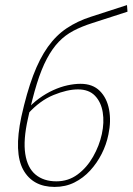

<svg xmlns="http://www.w3.org/2000/svg" viewBox="-20 -731 522 756"><path d="M195 5Q152 5 121 -12Q90 -29 71.5 -62.5Q53 -96 51 -148Q49 -200 64 -271Q85 -366 110.5 -433.5Q136 -501 168.5 -546.5Q201 -592 243 -620Q285 -648 338 -665L480 -711L482 -685L343 -640Q302 -627 269.5 -610Q237 -593 211.5 -566.5Q186 -540 164.5 -499.5Q143 -459 125 -401Q107 -343 90 -264Q71 -180 79.5 -125Q88 -70 120 -43.5Q152 -17 202 -17Q249 -17 285.5 -44Q322 -71 346.5 -114Q371 -157 381 -203Q391 -249 384.5 -289Q378 -329 354 -354Q330 -379 287 -379Q245 -379 191 -357Q137 -335 90 -283L81 -294Q106 -323 133.5 -343Q161 -363 189.5 -376Q218 -389 245.5 -395Q273 -401 297 -401Q345 -401 373 -373Q401 -345 409.5 -299.5Q418 -254 407 -202Q399 -162 380.5 -125.5Q362 -89 335 -59.5Q308 -30 273 -12.5Q238 5 195 5Z"/></svg>

Font: Ysabeau Infant Thin
Style: Italic
Weight: 250
Italic angle: -12°
Designer: Christian Thalmann (Catharsis Fonts)
Version: Version 2.001;gftools[0.9.30]; featfreeze: ss01,ss02,lnum